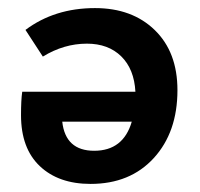

<svg xmlns="http://www.w3.org/2000/svg" viewBox="-20 -448 495 475"><path d="M215 -428Q307 -428 363 -373.5Q419 -319 419 -225Q419 -121 360.5 -57Q302 7 204 7Q125 7 78.5 -37Q32 -81 32 -163Q32 -201 35 -221H315Q312 -277 280 -308.5Q248 -340 195 -340Q138 -340 86 -308L43 -374Q115 -428 215 -428ZM213 -75Q285 -75 306 -147H134Q142 -75 213 -75Z"/></svg>

Font: EauTest
Style: Bold
Weight: 700
Designer: Christian Thalmann (Catharsis Fonts)
Version: Version 0.001;PS 000.001;hotconv 1.0.88;makeotf.lib2.5.64775